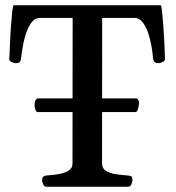

<svg xmlns="http://www.w3.org/2000/svg" viewBox="-20 -713 671 733"><path d="M123.5 -285.2Q117.7 -285.6 114.7 -295.7Q111.8 -305.7 111.8 -311.5Q111.8 -332.5 123.5 -337.4H499Q504.9 -336.9 507.8 -331.8Q510.7 -326.7 510.7 -320.8Q510.7 -311.5 507.6 -299.6Q504.4 -287.6 499 -285.2ZM157.2 0Q148.9 0 144.8 -9.8Q140.6 -19.5 140.6 -24.9Q140.6 -41 156.7 -43Q179.7 -44.4 202.9 -48.1Q226.1 -51.8 241.5 -61.3Q256.8 -70.8 256.8 -88.9L257.3 -644.5H133.3Q112.3 -644.5 98.6 -625Q85 -605.5 76.9 -577.9Q68.8 -550.3 65.2 -524.9Q61.5 -499.5 60.1 -487.8Q59.1 -478.5 53.7 -475.1Q48.3 -471.7 40.5 -471.7Q35.2 -471.7 25.1 -475.8Q15.1 -480 15.6 -488.3Q16.6 -512.2 18.1 -546.6Q19.5 -581.1 22 -614.5Q24.4 -647.9 26.9 -670.4Q29.3 -692.9 32.2 -692.9H593.3Q596.2 -692.9 598.6 -670.4Q601.1 -647.9 603.5 -614.5Q606 -581.1 607.7 -546.6Q609.4 -512.2 609.9 -488.3Q609.9 -480 600.1 -475.8Q590.3 -471.7 585 -471.7Q577.1 -471.7 571.5 -475.1Q565.9 -478.5 564.9 -487.8Q564 -499.5 560.3 -524.9Q556.6 -550.3 548.6 -577.9Q540.5 -605.5 526.9 -625Q513.2 -644.5 492.2 -644.5H370.1L369.6 -90.3Q369.6 -69.3 386 -59.8Q402.3 -50.3 425.5 -47.4Q448.7 -44.4 468.3 -43Q478.5 -42 482.2 -39.1Q485.8 -36.1 485.8 -24.9Q485.8 -19.5 481.7 -9.8Q477.5 0 469.2 0Z"/></svg>

Font: Gelasio Medium
Style: Regular
Weight: 500
Designer: Eben Sorkin
Foundry: Eben Sorkin
Version: Version 1.008